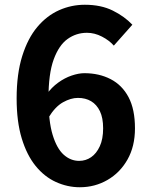

<svg xmlns="http://www.w3.org/2000/svg" viewBox="-20 -774 630 808"><path d="M316 14Q264 14 215.5 -8Q167 -30 130 -75.5Q93 -121 71.5 -191.5Q50 -262 50 -360Q50 -463 73.5 -538Q97 -613 137 -660.5Q177 -708 228.5 -731Q280 -754 337 -754Q405 -754 454.5 -729.5Q504 -705 537 -670L459 -582Q440 -604 409 -620Q378 -636 346 -636Q301 -636 264.5 -610Q228 -584 206 -524Q184 -464 184 -360Q184 -264 201.5 -206.5Q219 -149 248 -123Q277 -97 313 -97Q341 -97 363.5 -112.5Q386 -128 400 -158.5Q414 -189 414 -234Q414 -278 400.5 -306Q387 -334 363.5 -348Q340 -362 308 -362Q278 -362 245 -343.5Q212 -325 184 -279L177 -378Q197 -406 224.5 -426Q252 -446 281.5 -456Q311 -466 335 -466Q397 -466 445.5 -441Q494 -416 521 -365Q548 -314 548 -234Q548 -158 516.5 -102.5Q485 -47 432 -16.5Q379 14 316 14Z"/></svg>

Font: Noto Sans JP Thin
Style: Bold
Weight: 700
Version: Version 2.004-H2;hotconv 1.0.118;makeotfexe 2.5.65603